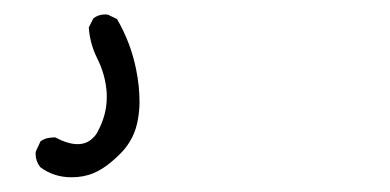

<svg xmlns="http://www.w3.org/2000/svg" viewBox="-20 21 540 266"><path d="M79.1 266.6Q96.2 266.6 109.9 260.7Q127.4 253.4 147.2 233.4Q167 213.4 171.4 184.6Q173.3 172.9 173.3 162.1Q173.3 140.1 168.5 116.7Q161.1 80.1 142.1 47.4L129.9 41.5Q127.9 41 126 41Q116.2 41 109.4 46.4L103 59.1Q104.5 81.1 114.3 101.1Q126.5 125 127.9 150.9Q127.9 153.8 127.9 156.2Q127.9 180.2 115.2 203.6Q112.8 208.5 108.9 211.9Q100.6 220.7 87.4 220.7Q74.2 220.7 56.6 211.4Q55.7 211.4 53.7 211.4Q51.8 211.4 48.3 211.9Q41.5 212.9 36.1 216.8L29.8 230.5Q29.3 232.4 29.3 233.9Q29.3 244.1 35.6 252.4Q54.2 266.6 79.1 266.6Z"/></svg>

Font: Bakudai
Style: ExtraLight
Weight: 200
Version: Version 1.48